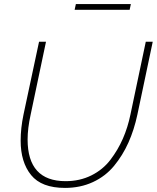

<svg xmlns="http://www.w3.org/2000/svg" viewBox="-20 -914 767 939"><path d="M345 -866 351 -894H620L614 -866ZM81 -226Q81 -287 95 -354L171 -710H205L130 -354Q115 -286 115 -232Q115 -28 301 -28Q370 -28 426.5 -56Q483 -84 520 -132.5Q557 -181 581 -236Q605 -291 618 -354L693 -710H727L652 -354Q636 -279 608 -216.5Q580 -154 538 -103Q496 -52 434.5 -23.5Q373 5 298 5Q183 5 132 -58Q81 -121 81 -226Z"/></svg>

Font: Raleway-v4020 ExtraLight
Style: Italic
Weight: 275
Italic angle: -12°
Designer: Matt McInerney, Pablo Impallari, Rodrigo Fuenzalida
Foundry: Matt McInerney, Pablo Impallari, Rodrigo Fuenzalida
Version: Version 4.020;PS 004.020;hotconv 1.0.88;makeotf.lib2.5.64775